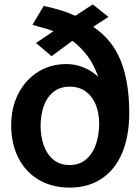

<svg xmlns="http://www.w3.org/2000/svg" viewBox="-20 -834 640 875"><path d="M31 -263Q31 -343 63.2 -406.5Q95.5 -470 152.8 -506Q210 -542 282 -542Q323 -542 360.2 -527Q397.5 -512 427.5 -484Q407.5 -541 378.2 -579.8Q349 -618.5 310 -648L215 -578L144 -638L224 -692Q212.5 -696.5 197.2 -701Q182 -705.5 168 -709.5Q149.5 -714 128 -721L179 -807Q269.5 -787.5 323 -762L403 -814L474 -757L405 -712Q492 -653 530.5 -556.5Q569 -460 569 -320Q569 -214 536.8 -137.2Q504.5 -60.5 443.2 -19.8Q382 21 297 21Q218 21 157.5 -14.2Q97 -49.5 64 -114Q31 -178.5 31 -263ZM432 -271Q432 -316.5 417.2 -354.8Q402.5 -393 372.2 -416Q342 -439 298 -439Q251.5 -439 221.8 -413.8Q192 -388.5 178.5 -348Q165 -307.5 165 -260Q165 -213.5 178.8 -173Q192.5 -132.5 222.2 -107.2Q252 -82 297 -82Q344 -82 374.2 -109.2Q404.5 -136.5 418.2 -179.5Q432 -222.5 432 -271Z"/></svg>

Font: JuliaMono Black
Style: Regular
Weight: 900
Monospace: yes
Designer: cormullion
Foundry: corm
Version: Version 0.054; ttfautohint (v1.8.4)